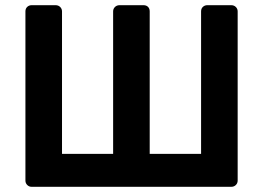

<svg xmlns="http://www.w3.org/2000/svg" viewBox="-20 -720 1013 740"><path d="M102 0Q92 0 85 -7Q78 -14 78 -24V-676Q78 -687 85 -693.5Q92 -700 102 -700H194Q205 -700 212 -693Q219 -686 219 -676V-127H416V-676Q416 -686 423 -693Q430 -700 441 -700H533Q544 -700 550.5 -693.5Q557 -687 557 -676V-127H755V-676Q755 -687 762 -693.5Q769 -700 779 -700H871Q882 -700 889 -693Q896 -686 896 -676V-24Q896 -14 889 -7Q882 0 871 0Z"/></svg>

Font: Rubik AZ
Style: Regular
Weight: 500
Designer: Hubert and Fischer
Foundry: Hubert & Fischer
Version: Version 2.000